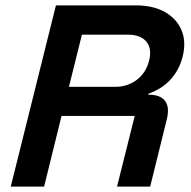

<svg xmlns="http://www.w3.org/2000/svg" viewBox="-20 -695 713 715"><path d="M20 0 188.3 -675H485.8Q550 -675 593.8 -650.4Q637.5 -625.8 655.8 -582.9Q674.2 -540 660 -483.3Q647.5 -435 616.2 -400Q585 -365 532.5 -345.8L531.7 -342.5Q577.5 -342.5 595 -318.8Q612.5 -295 600.8 -249.2L539.2 0H415.8L481.7 -263.3H209.2L144.2 0ZM236.7 -371.7H409.2Q455 -371.7 489.2 -397.5Q523.3 -423.3 535 -468.3Q546.7 -514.2 525 -540Q503.3 -565.8 457.5 -565.8H285Z"/></svg>

Font: Funnel Sans SemiBold
Style: Italic
Weight: 600
Italic angle: -14.036°
Designer: NORD ID, Kristian Moeller
Foundry: Dicotype
Version: Version 1.000